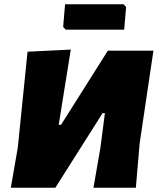

<svg xmlns="http://www.w3.org/2000/svg" viewBox="-20 -886 757 906"><path d="M563 -866 575 -853 566 -746H290L278 -759L287 -866ZM31 0 64 -190 110 -642 314 -652 257 -297H268L489 -647H704L639 -210L621 0H421L454 -190L475 -352H464L241 0Z"/></svg>

Font: Alegreya Sans Black
Style: Italic
Weight: 900
Italic angle: -7°
Designer: Juan Pablo del Peral
Foundry: Huerta Tipografica
Version: Version 2.007